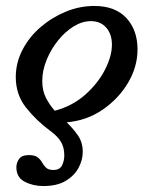

<svg xmlns="http://www.w3.org/2000/svg" viewBox="-20 -436 489 645"><path d="M126 189Q91 189 63 174.5Q35 160 35 126Q35 111 44 98Q53 85 77 85Q97 85 106.5 92.5Q116 100 121.5 110Q127 120 135 127.5Q143 135 159 135Q181 135 188.5 119.5Q196 104 196 86Q196 59 184.5 40Q173 21 148 3Q102 -31 67.5 -74.5Q33 -118 33 -177Q33 -225 55.5 -268.5Q78 -312 116.5 -345Q155 -378 201.5 -397Q248 -416 297 -416Q367 -416 404.5 -375.5Q442 -335 442 -270Q442 -212 410.5 -158.5Q379 -105 325.5 -68Q272 -31 204 -25Q225 -5 241.5 18.5Q258 42 258 74Q258 102 243.5 128.5Q229 155 200 172Q171 189 126 189ZM122 -164Q122 -131 134.5 -107Q147 -83 164 -64Q224 -80 267 -118.5Q310 -157 333 -202.5Q356 -248 356 -286Q356 -321 337 -343Q318 -365 285 -365Q256 -365 227 -347Q198 -329 174.5 -299.5Q151 -270 136.5 -234.5Q122 -199 122 -164Z"/></svg>

Font: Junicode SmExp
Style: Bold Italic
Weight: 700
Width: 6
Italic angle: -11°
Designer: Peter S. Baker
Version: Version 2.205; ttfautohint (v1.8.4)